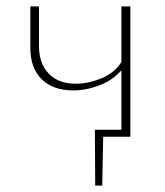

<svg xmlns="http://www.w3.org/2000/svg" viewBox="-20 -428 518 601"><path d="M388 -408V0H303L300 153H278L277 -22H360V-208Q333 -177 291.5 -161Q250 -145 209 -145Q146 -145 110.5 -180Q75 -215 75 -278V-408H102V-285Q102 -229 132.5 -197.5Q163 -166 217 -166Q258 -166 299 -183.5Q340 -201 360 -234V-408Z"/></svg>

Font: Ysabeau Infant Extralight
Style: Regular
Weight: 200
Designer: Christian Thalmann (Catharsis Fonts)
Version: Version 0.003